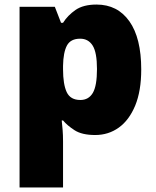

<svg xmlns="http://www.w3.org/2000/svg" viewBox="-20 -583 683 843"><path d="M403.8 -563Q496.1 -563 548.1 -489.5Q600.1 -416 600.1 -277.8Q600.1 -184.1 573.7 -119.6Q546.9 -55.2 501.5 -22.7Q456.1 9.8 397.9 9.8Q339.8 9.8 307.4 -11.2Q274.9 -32.2 256.8 -54.2H251Q252.9 -35.2 254.9 -13.2Q256.8 8.8 256.8 38.1V240.2H65.9V-553.2H220.7L248 -482.9H256.8Q276.9 -515.1 311.3 -539.1Q345.7 -563 403.8 -563ZM332 -413.1Q290 -413.1 273.9 -383.1Q257.8 -353 256.8 -293.9V-278.8Q256.8 -212.9 272.9 -178.5Q289.1 -144 333 -144Q369.1 -144 387.5 -175Q405.8 -206.1 405.8 -279.8Q405.8 -353 386.7 -383.1Q367.7 -413.1 332 -413.1Z"/></svg>

Font: Nokora Black
Style: Regular
Weight: 900
Designer: Danh Hong
Version: Version 8.000; ttfautohint (v1.8.3)